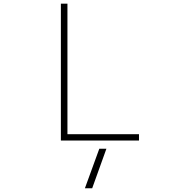

<svg xmlns="http://www.w3.org/2000/svg" viewBox="-20 -752 1040 1030"><path d="M435.5 257.8 512.7 45.9H550.8L474.6 257.8ZM341.8 -732.4V-32.2H725.6V2H306.6V-732.4Z"/></svg>

Font: Gen Shin Gothic Monospace ExtraLight
Style: Regular
Weight: 200
Designer: [Source Han Sans]
Ryoko NISHIZUKA  (kana & ideographs); Paul D. Hunt (Latin, Greek & Cyrillic); Wenlong ZHANG  (bopomofo
Version: Version 1.002.20150607